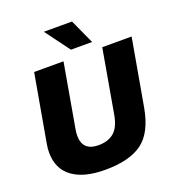

<svg xmlns="http://www.w3.org/2000/svg" viewBox="-163 -1054 1089 1192"><g transform="rotate(-20 382.0 -458.0)"><path d="M328 10Q188 10 112 -46Q36 -102 36 -210Q36 -238 42 -270L120 -712H314L240 -290Q236 -270 236 -248Q236 -148 342 -148Q405 -148 443.5 -180.5Q482 -213 496 -290L570 -712H764L686 -270Q658 -114 573.5 -52Q489 10 328 10ZM522 -764H382L262 -926H448Z"/></g></svg>

Font: Creato Display Black
Style: Italic
Weight: 900
Italic angle: -10°
Version: Version 1.000